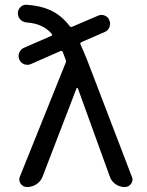

<svg xmlns="http://www.w3.org/2000/svg" viewBox="-20 -793 606 793"><path d="M156.2 -64.5Q149.4 -44.9 131.3 -32.7Q113.3 -20.5 91.8 -20.5Q75.2 -20.5 65.4 -34.2Q59.6 -43 59.6 -51.8Q59.6 -58.6 62.5 -64.5L251 -533.2Q253.9 -540 251 -546.9Q243.2 -568.4 239.3 -578.1Q236.3 -585 229.5 -582L107.4 -528.3Q93.8 -522.5 79.6 -527.8Q65.4 -533.2 59.6 -547.4Q53.7 -561.5 59.6 -575.7Q65.4 -589.8 79.1 -595.7L191.4 -644.5Q198.2 -647.5 193.4 -653.3Q174.8 -675.8 146.5 -687.5Q125 -697.3 90.8 -700.2Q75.2 -701.2 64.5 -711.9Q53.7 -722.7 53.7 -738.3Q53.7 -752.9 64.5 -763.7Q74.2 -773.4 87.9 -773.4Q88.9 -773.4 89.8 -773.4Q146.5 -769.5 185.5 -752Q233.4 -730.5 267.6 -685.5Q271.5 -679.7 278.3 -682.6L385.7 -728.5Q399.4 -734.4 413.1 -728.5Q426.8 -722.7 431.6 -709Q437.5 -695.3 432.1 -681.2Q426.8 -667 413.1 -661.1L316.4 -619.1Q309.6 -616.2 312.5 -609.4Q322.3 -588.9 340.8 -543L524.4 -63.5Q527.3 -57.6 527.3 -51.8Q527.3 -43 521.5 -34.2Q511.7 -20.5 495.1 -20.5Q474.6 -20.5 457.5 -32.2Q440.4 -43.9 433.6 -63.5L301.8 -427.7Q300.8 -429.7 298.8 -429.7Q296.9 -429.7 295.9 -427.7Z"/></svg>

Font: Gen Jyuu Gothic Regular
Style: Regular
Weight: 400
Designer: [Source Han Sans]
Ryoko NISHIZUKA  (kana & ideographs); Paul D. Hunt (Latin, Greek & Cyrillic); Wenlong ZHANG  (bopomofo
Version: Version 1.002.20150607